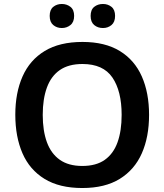

<svg xmlns="http://www.w3.org/2000/svg" viewBox="-20 -936 827 966"><path d="M730 -358Q730 -247 693.5 -164.5Q657 -82 582.5 -36Q508 10 394 10Q279 10 204 -36Q129 -82 93 -165Q57 -248 57 -359Q57 -469 93.5 -551.5Q130 -634 205 -679.5Q280 -725 395 -725Q508 -725 582.5 -679.5Q657 -634 693.5 -551.5Q730 -469 730 -358ZM195 -358Q195 -278 216 -220.5Q237 -163 281 -132Q325 -101 394 -101Q464 -101 507.5 -132Q551 -163 571.5 -220.5Q592 -278 592 -358Q592 -478 545.5 -546Q499 -614 395 -614Q325 -614 281 -583.5Q237 -553 216 -495.5Q195 -438 195 -358ZM230 -856Q230 -887 248 -901.5Q266 -916 291 -916Q316 -916 334.5 -901.5Q353 -887 353 -856Q353 -825 334.5 -810Q316 -795 291 -795Q266 -795 248 -810Q230 -825 230 -856ZM436 -856Q436 -887 454 -901.5Q472 -916 498 -916Q523 -916 541 -901.5Q559 -887 559 -856Q559 -825 541 -810Q523 -795 498 -795Q472 -795 454 -810Q436 -825 436 -856Z"/></svg>

Font: Noto Sans Syriac Eastern SemiBold
Style: Regular
Weight: 600
Designer: Patrick Giasson and the Monotype Design Team
Foundry: Monotype Imaging Inc.
Version: Version 3.001